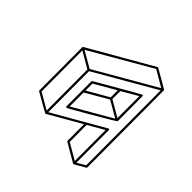

<svg xmlns="http://www.w3.org/2000/svg" viewBox="-178 -1014 1088 1088"><g transform="rotate(45 366.0 -469.5)"><path d="M547.9 -106.4H545.9L434.6 -171.4Q431.2 -173.3 431.2 -176.8L430.7 -309.1L234.4 -195.8Q231 -195.8 119.1 -260.7Q116.2 -262.7 116.2 -266.6L115.2 -609.9Q115.2 -613.3 118.2 -615.2Q497.1 -833.5 498.5 -833.5Q500.5 -833.5 556.6 -801Q612.8 -768.6 613.5 -767.6Q614.3 -766.6 614.7 -766.6Q615.7 -763.2 617.2 -149.4Q617.2 -145.5 613.8 -143.6Q549.8 -106.4 547.9 -106.4ZM226.1 -213.9 225.1 -541.5 128.4 -597.7 129.4 -270ZM231.9 -552.7 595.7 -762.7 498.5 -819.3 134.8 -608.9ZM541 -124.5 540.5 -372.1 443.8 -316.4 444.3 -180.7ZM554.2 -124 604 -152.8 602.1 -751.5 238.3 -541.5 239.3 -213.9Q545.4 -390.1 546.9 -390.1Q553.2 -390.1 553.7 -383.8ZM295.4 -304.2Q289.6 -304.2 288.6 -311Q288.6 -438 288.1 -509.3Q288.6 -513.2 291.5 -515.1Q543.5 -661.1 546.4 -661.1Q552.7 -661.1 552.7 -654.8L553.7 -456.1Q552.7 -451.7 425 -377.9Q297.4 -304.2 295.4 -304.2ZM301.8 -449.7 430.2 -523.4 429.7 -579.6 301.8 -505.4ZM302.2 -322.3 533.7 -456.1 436.5 -512.2 301.8 -434.1ZM540 -467.3 539.6 -643.1 443.4 -586.9V-523.4Z"/></g></svg>

Font: 3D Isometric
Style: Regular
Weight: 400
Designer: GGBotNet
Version: 1.10